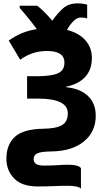

<svg xmlns="http://www.w3.org/2000/svg" viewBox="-20 -891 631 1141"><path d="M440 -871Q461 -871 475.5 -868.5Q490 -866 498 -863V-781Q485 -787 461 -787Q439 -787 418.5 -767.5Q398 -748 378 -713Q448 -696 487 -652Q526 -608 526 -547Q526 -476 485.5 -433Q445 -390 373 -376V-373Q459 -364 504 -319.5Q549 -275 549 -203Q549 -107 477.5 -49.5Q406 8 283 9Q223 10 201.5 20.5Q180 31 180 54Q180 74 194.5 83.5Q209 93 243 93Q288 93 323 90.5Q358 88 385 88Q446 88 461 108V230Q452 221 431 217Q410 213 384 213Q343 213 300.5 215Q258 217 204 217Q110 217 64 169.5Q18 122 18 52Q18 -30 67.5 -77Q117 -124 238 -126Q314 -127 348.5 -147.5Q383 -168 383 -217Q383 -262 338 -283.5Q293 -305 210 -305H141V-438H203Q266 -439 300.5 -447.5Q335 -456 349 -473.5Q363 -491 363 -519Q363 -588 259 -588Q171 -588 100 -536L32 -650Q70 -677 109.5 -693.5Q149 -710 199 -718Q185 -737 166.5 -760.5Q148 -784 129.5 -806Q111 -828 97 -844V-857H202Q222 -841 245 -818Q268 -795 291 -768Q323 -814 356 -842.5Q389 -871 440 -871Z"/></svg>

Font: Noto Sans SemiCondensed ExtraBold
Style: Regular
Weight: 800
Width: 4
Designer: Monotype Design Team
Foundry: Monotype Imaging Inc.
Version: Version 2.013; ttfautohint (v1.8.4.7-5d5b)